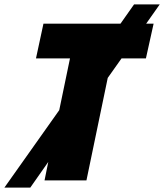

<svg xmlns="http://www.w3.org/2000/svg" viewBox="-88 -822 748 875"><path d="M-68 33H50L132 -84L115 0H306L403 -467L466 -556H577L612 -714H578L640 -802H523L461 -714H110L76 -556H231L182 -320Z"/></svg>

Font: Noto Sans Black
Style: Italic
Weight: 900
Italic angle: -12°
Designer: Monotype Design Team
Foundry: Monotype Imaging Inc.
Version: Version 2.013